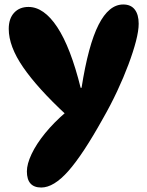

<svg xmlns="http://www.w3.org/2000/svg" viewBox="-20 -638 658 857"><path d="M164 199Q100 199 100 127Q100 94 121 49.5Q142 5 181.5 -43.5Q221 -92 275 -138L274 -127Q148 -244 83.5 -337.5Q19 -431 19 -509Q19 -555 43 -581Q67 -607 107 -607Q176 -607 235.5 -517Q295 -427 340 -246H344Q374 -437 420 -527.5Q466 -618 530 -618Q564 -618 581.5 -595.5Q599 -573 599 -532Q599 -501 587 -454.5Q575 -408 553.5 -350.5Q532 -293 503 -231Q474 -169 439 -108Q350 52 285 125.5Q220 199 164 199Z"/></svg>

Font: DynaPuff Medium
Style: Regular
Weight: 500
Version: Version 2.000